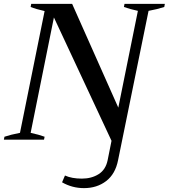

<svg xmlns="http://www.w3.org/2000/svg" viewBox="-34 -720 870 990"><path d="M286 220 301 185Q336 201 388 201Q438 201 474.5 178Q511 155 521 106L541 6L244 -630L124 -35Q166 -26 196 -15L193 0H-14L-11 -15Q22 -26 69 -35L196 -663Q151 -673 124 -684L127 -700H338L576 -165L677 -664Q635 -673 605 -684L608 -700H816L813 -684Q776 -672 732 -664L575 105Q561 177 513.5 213.5Q466 250 399 250Q338 250 286 220Z"/></svg>

Font: Trirong SemiBold
Style: Italic
Weight: 600
Italic angle: -12°
Designer: Katatrad Team
Foundry: CadsonDemak
Version: Version 1.001